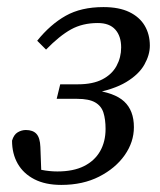

<svg xmlns="http://www.w3.org/2000/svg" viewBox="-20 -508 453 542"><path d="M153 14Q108 14 77 -2Q46 -18 30 -46Q14 -74 14 -111Q19 -128 30 -134.5Q41 -141 53 -141Q73 -141 83 -130Q93 -119 94 -93L97 -11L50 -45Q74 -33 97 -28.5Q120 -24 142 -24Q187 -24 217 -39Q247 -54 262.5 -81Q278 -108 278 -144Q278 -171 272 -190Q266 -209 248.5 -219Q231 -229 198 -229H140L150 -270H200Q242 -270 269 -284Q296 -298 309 -322Q322 -346 322 -374Q322 -406 305.5 -424.5Q289 -443 256 -443Q213 -443 180.5 -425Q148 -407 110 -368L85 -393Q122 -439 165.5 -463.5Q209 -488 272 -488Q316 -488 345 -474Q374 -460 388.5 -435.5Q403 -411 403 -379Q403 -353 387.5 -325.5Q372 -298 336.5 -276.5Q301 -255 240 -244L241 -254Q303 -247 330.5 -221.5Q358 -196 358 -149Q358 -107 332 -70Q306 -33 260 -9.5Q214 14 153 14Z"/></svg>

Font: Source Serif 4
Style: Italic
Weight: 400
Italic angle: -12°
Designer: Frank Grießhammer
Foundry: Adobe Systems Incorporated
Version: Version 4.004;hotconv 1.0.116;makeotfexe 2.5.65601